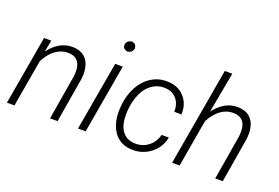

<svg xmlns="http://www.w3.org/2000/svg" viewBox="-101 -1061 2004 1381"><g transform="rotate(20 900.5 -370.0)"><path d="M169.9 -528.3 152.3 -438Q187.5 -486.8 233.6 -512.9Q279.8 -539.1 332.5 -538.1Q408.7 -536.1 443.4 -484.9Q478 -433.6 467.8 -343.8L410.2 0H352.5L410.2 -344.7Q413.1 -372.6 411.1 -398.4Q402.8 -485.4 316.4 -487.8Q265.1 -488.8 220.7 -457.3Q176.3 -425.8 142.6 -362.3L80.1 0H22.5L114.3 -528.3Z M625 0H566.4L658.7 -528.3H716.8ZM674.8 -681.2Q677.2 -712.9 716.8 -721.2Q735.8 -717.8 743.9 -709.2Q752 -700.7 754.4 -681.2Q749.5 -662.6 740.2 -654.1Q731 -645.5 712.4 -641.6Q672.9 -647.5 674.8 -681.2Z M986.8 -39.1Q1044.4 -37.1 1088.6 -71Q1132.8 -105 1147.5 -162.6H1202.6Q1188 -84 1125.7 -35.9Q1063.5 12.2 983.9 10.3Q919.9 8.8 876.5 -24.9Q833 -58.6 813.7 -118.2Q794.4 -177.7 801.3 -252.4L803.2 -273.4Q809.1 -324.7 828.4 -373Q847.7 -421.4 879.9 -458.7Q912.1 -496.1 956.8 -517.8Q1001.5 -539.6 1057.6 -538.1Q1138.7 -536.1 1186.5 -483.4Q1234.4 -430.7 1231.4 -349.6L1176.3 -350.1Q1177.2 -411.1 1144.5 -448.7Q1111.8 -486.3 1055.2 -488.3Q994.6 -490.2 948.2 -453.1Q901.9 -416 878.4 -348.1Q855 -280.3 856.4 -204.1Q857.9 -125.5 891.6 -83.3Q925.3 -41 986.8 -39.1Z M1417 -439Q1493.2 -540 1596.7 -538.1Q1672.9 -536.1 1707.5 -484.9Q1742.2 -433.6 1731.9 -343.8L1674.3 0H1616.7L1674.3 -344.7Q1677.2 -372.6 1675.3 -398.4Q1667 -485.4 1580.6 -487.8Q1529.3 -488.8 1484.9 -457.3Q1440.4 -425.8 1406.7 -362.3L1344.2 0H1286.6L1417 -750H1474.6Z"/></g></svg>

Font: RobotoInd Light
Style: Italic
Weight: 300
Italic angle: -12°
Designer: Google
Version: Version 2.001151; 2014